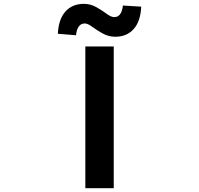

<svg xmlns="http://www.w3.org/2000/svg" viewBox="-20 -983 1040 1003"><path d="M425.8 0V-740.2H574.2V0ZM582 -791Q546.9 -791 515.6 -808.6Q484.4 -826.2 461.4 -843.3Q438.5 -860.4 422.9 -860.4Q383.8 -860.4 377 -798.8L282.2 -806.6Q286.1 -883.8 322.3 -923.3Q358.4 -962.9 418 -962.9Q453.1 -962.9 483.9 -945.3Q514.6 -927.7 537.6 -910.6Q560.5 -893.6 577.1 -893.6Q615.2 -893.6 622.1 -954.1L717.8 -948.2Q713.9 -870.1 677.7 -830.6Q641.6 -791 582 -791Z"/></svg>

Font: Gen Shin Gothic Monospace Bold
Style: Bold
Weight: 700
Designer: [Source Han Sans]
Ryoko NISHIZUKA  (kana & ideographs); Paul D. Hunt (Latin, Greek & Cyrillic); Wenlong ZHANG  (bopomofo
Version: Version 1.002.20150607